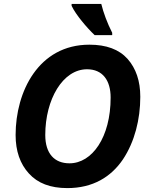

<svg xmlns="http://www.w3.org/2000/svg" viewBox="-20 -954 770 984"><path d="M325 10C456 10 549 -47 610 -137C670 -227 699 -342 699 -458C699 -539 677 -603 634 -652C590 -701 525 -725 438 -725C178 -725 60 -485 60 -262C60 -180 83 -114 128 -65C173 -15 238 10 325 10ZM336 -117C259 -117 212 -167 212 -262C212 -445 302 -599 426 -599C506 -599 547 -542 547 -454C547 -250 452 -117 336 -117ZM555 -774V-786C530 -835 510 -889 499 -934H347V-924C369 -878 424 -813 465 -774Z"/></svg>

Font: BC Sans
Style: Bold Italic
Weight: 700
Italic angle: -12°
Designer: Monotype Design Team
Province of B.C.
Foundry: Monotype Imaging Inc.
Version: Version 2.000;GOOG;noto-source:20170915:90ef993387c0